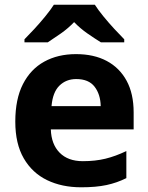

<svg xmlns="http://www.w3.org/2000/svg" viewBox="-20 -786 631 816"><path d="M303 -556Q379 -556 433.5 -527Q488 -498 518 -443Q548 -388 548 -308V-236H196Q198 -173 233.5 -137Q269 -101 332 -101Q385 -101 428 -111.5Q471 -122 517 -144V-29Q477 -9 432.5 0.5Q388 10 325 10Q243 10 180 -20.5Q117 -51 81 -113Q45 -175 45 -269Q45 -365 77.5 -428.5Q110 -492 168 -524Q226 -556 303 -556ZM304 -450Q261 -450 232.5 -422Q204 -394 199 -335H408Q407 -385 382 -417.5Q357 -450 304 -450ZM383 -766Q397 -744 419.5 -716.5Q442 -689 466 -663Q490 -637 508 -619V-606H409Q383 -622 352 -643.5Q321 -665 295 -692Q269 -665 239 -644Q209 -623 183 -606H84V-619Q103 -638 126.5 -663.5Q150 -689 172.5 -716.5Q195 -744 209 -766Z"/></svg>

Font: Noto Sans Bassa Vah
Style: Regular
Weight: 400
Designer: Monotype Design Team
Foundry: Monotype Imaging Inc.
Version: Version 2.002